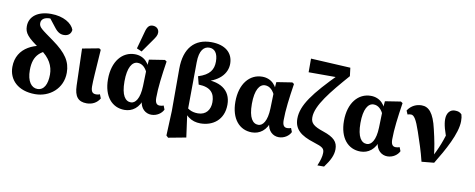

<svg xmlns="http://www.w3.org/2000/svg" viewBox="-77 -1156 4297 1738"><g transform="rotate(10 2071.0 -287.5)"><path d="M264.6 14.4C396.6 14.4 514.7 -79.1 514.7 -225.6C514.7 -328.3 466 -401 340.2 -491.5C225.6 -574.4 199.4 -588.5 199.4 -627.5C199.4 -664.7 232.2 -684.1 278.8 -684.1C307.1 -684.1 325.6 -675.5 338.5 -666.1L336 -692.7L273.4 -696L339.2 -612.2C371.7 -568.9 399.2 -558.3 428.5 -558.3C472.2 -558.3 494.5 -584.9 496.9 -617.3C476.5 -675.4 397.2 -726.3 282.8 -726.3C161.2 -726.3 85.1 -668.8 85.1 -578.8C85.1 -516.8 113.6 -479.8 242.1 -393.7C331.9 -333.7 367.6 -261.1 367.6 -183.9C367.6 -94.2 337.4 -35.6 277.1 -35.6C222.9 -35.6 180.9 -88.3 180.9 -192C180.9 -334 249.8 -386 392.9 -414.6L358.4 -431C194.7 -444.8 20.1 -375.9 20.1 -193.1C20.1 -75.3 107.2 14.4 264.6 14.4Z M738.9 15.2C791.2 15.2 833.6 -8.6 858.3 -50.5L843.8 -86.4C834.1 -82.1 823.2 -79.5 810.6 -79.5C779.6 -79.5 761.7 -91.9 761.2 -144.4C760.9 -201.8 767.5 -275.1 781.3 -484.2L765.5 -494.9L612.5 -466.1L622.5 -126.4C625.6 -27.6 660.6 15.2 738.9 15.2Z M1086 14.4C1156.8 14.4 1220.2 -27.7 1246.1 -126.2L1226.8 -96.2C1232.1 -22.8 1281.1 15.2 1333.2 15.2C1383.7 15.2 1426.7 -14.8 1443.5 -51.3L1429.7 -86.4C1420 -82.1 1408.3 -79.5 1393.9 -79.5C1364.3 -79.5 1351.3 -100.6 1351.3 -144.8C1351.3 -235.5 1366.3 -352.2 1386.6 -483.2L1369.5 -494.7L1226.2 -472.3L1219.9 -394.2L1215.1 -228.5C1211.5 -110.4 1172.7 -62.9 1131.9 -62.9C1081 -62.9 1042.3 -111.3 1042.3 -240.6C1042.3 -368.7 1081 -426.1 1131.4 -426.1C1173.1 -426.1 1207.8 -397.1 1232.4 -332.6L1246.7 -348.9C1234.7 -439.9 1177.2 -498.5 1093.4 -498.5C978.1 -498.5 891.9 -399.2 891.9 -233.4C891.9 -76.8 971.7 14.4 1086 14.4ZM1101.5 -553.8 1148.1 -533.6 1230.6 -650.9C1253.1 -682.8 1266 -701.5 1266 -726.8C1266 -760.4 1240.6 -781.2 1207.9 -781.2C1177.2 -781.2 1158.4 -763.9 1145.5 -714L1101.5 -553.8Z M1501.4 176.4 1520 193.6 1681.8 163.3 1649.5 -73.2 1652.5 -89.7 1656.1 -522.9C1656.8 -635.3 1697.8 -674.1 1747 -674.1C1794.8 -674.1 1826.6 -637.5 1826.6 -559.6C1826.6 -487.2 1795.8 -434.4 1690 -401.5L1708.9 -328C1821.2 -325.4 1859.2 -272.9 1859.2 -191.6C1859.2 -125.3 1822.9 -70.3 1746.4 -70.3C1687.6 -70.3 1646.8 -91.7 1600.1 -150.1L1591.3 -141C1634.6 -26.8 1702.5 15.2 1784.2 15.2C1898.1 15.2 1997 -53.7 1997 -194.1C1997 -329.4 1893.6 -397.3 1719.3 -383L1721.5 -360.8C1889.3 -384.6 1957.1 -475.4 1957.1 -562.2C1957.1 -662.4 1884.9 -726.3 1755.2 -726.3C1604.6 -726.3 1511 -630.1 1511 -438V-50.4L1501.4 176.4Z M2257 14.4C2327.8 14.4 2391.2 -27.7 2417.1 -126.2L2397.8 -96.2C2403.1 -22.8 2452.1 15.2 2504.2 15.2C2554.7 15.2 2597.7 -14.8 2614.5 -51.3L2600.7 -86.4C2591 -82.1 2579.3 -79.5 2564.9 -79.5C2535.3 -79.5 2522.3 -100.6 2522.3 -144.8C2522.3 -235.5 2537.3 -352.2 2557.6 -483.2L2540.5 -494.7L2397.2 -472.3L2390.9 -394.2L2386.1 -228.5C2382.5 -110.4 2343.7 -62.9 2302.9 -62.9C2252 -62.9 2213.3 -111.3 2213.3 -240.6C2213.3 -368.7 2252 -426.1 2302.4 -426.1C2344.1 -426.1 2378.8 -397.1 2403.4 -332.6L2417.7 -348.9C2405.7 -439.9 2348.2 -498.5 2264.4 -498.5C2149.1 -498.5 2062.9 -399.2 2062.9 -233.4C2062.9 -76.8 2142.7 14.4 2257 14.4Z M2894 205.7H2955.5C3006.3 137.7 3030.2 87 3030.2 33.6C3030.2 -32.6 2996.2 -71.6 2892.7 -106.2C2801.8 -136.7 2773.4 -161.9 2773.4 -215.1C2773.4 -324.3 2893.8 -468.8 3043.7 -640.8L3034.3 -716.9L2669.6 -736.3V-610.8H2959.7L2945.7 -639.5C2736.1 -427.5 2641.9 -304.3 2641.9 -179.8C2641.9 -83 2702.5 -32.2 2827.2 6.6C2911.3 32.8 2925.9 45.7 2925.9 86.1C2925.9 121.2 2912.8 161.1 2894 205.7Z M3255 14.4C3325.8 14.4 3389.2 -27.7 3415.1 -126.2L3395.8 -96.2C3401.1 -22.8 3450.1 15.2 3502.2 15.2C3552.7 15.2 3595.7 -14.8 3612.5 -51.3L3598.7 -86.4C3589 -82.1 3577.3 -79.5 3562.9 -79.5C3533.3 -79.5 3520.3 -100.6 3520.3 -144.8C3520.3 -235.5 3535.3 -352.2 3555.6 -483.2L3538.5 -494.7L3395.2 -472.3L3388.9 -394.2L3384.1 -228.5C3380.5 -110.4 3341.7 -62.9 3300.9 -62.9C3250 -62.9 3211.3 -111.3 3211.3 -240.6C3211.3 -368.7 3250 -426.1 3300.4 -426.1C3342.1 -426.1 3376.8 -397.1 3401.4 -332.6L3415.7 -348.9C3403.7 -439.9 3346.2 -498.5 3262.4 -498.5C3147.1 -498.5 3060.9 -399.2 3060.9 -233.4C3060.9 -76.8 3140.7 14.4 3255 14.4Z M3816.5 9.5 3931 -1.4C4011.4 -133.2 4105.8 -299.3 4105.8 -414.2C4105.8 -440.8 4103.8 -455.2 4097.9 -475.3C4081.5 -492.1 4067 -499.3 4033.6 -499.3C3991.1 -499.3 3960.2 -465 3960.2 -407.3C3960.2 -361.3 3974.8 -299.4 4019.7 -193.8L4016.7 -350.6C3988.2 -227.3 3944.7 -122.9 3899.7 -43.9L3920.5 -45.7C3911.8 -134.2 3897.5 -207 3875.3 -299.7C3842.1 -447.6 3793.9 -493.5 3730.5 -493.5C3685 -493.5 3636.1 -474.9 3603 -424L3617.6 -389.6C3627.3 -393.1 3636.6 -395.1 3649.6 -395.1C3676.3 -395.1 3700.1 -361.3 3736.6 -252.7C3765.5 -166.9 3793.7 -86 3816.5 9.5Z"/></g></svg>

Font: Source Serif Variable
Style: Regular
Weight: 389
Designer: Frank Grießhammer
Foundry: Adobe Systems Incorporated
Version: Version 3.001;hotconv 1.0.111;makeotfexe 2.5.65597